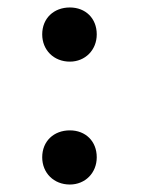

<svg xmlns="http://www.w3.org/2000/svg" viewBox="-20 -500 377 514"><path d="M167 -335C208 -335 239 -366 239 -408C239 -451 209 -480 167 -480C124 -480 93 -451 93 -408C93 -366 124 -335 167 -335ZM93 -79C93 -37 124 -6 167 -6C208 -6 239 -37 239 -79C239 -122 209 -151 167 -151C124 -151 93 -122 93 -79Z"/></svg>

Font: Vanilla Cream
Style: Bold
Weight: 700
Designer: Jeremy Tribby, Jinavaṁso
Foundry: Tribby Type
Version: Version 1.422;Glyphs 3.1.2 (3151)